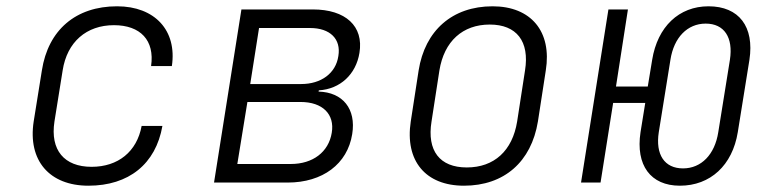

<svg xmlns="http://www.w3.org/2000/svg" viewBox="-20 -580 2440 610"><path d="M261 10C389 10 475 -59 496 -180H430C415 -98 355 -50 271 -50C184 -50 139 -103 153 -194L179 -356C193 -447 255 -500 342 -500C426 -500 472 -452 460 -370H526C543 -483 472 -560 352 -560C221 -560 133 -485 113 -356L87 -194C68 -70 137 10 261 10Z M660 0H894C1005 0 1084 -59 1099 -154C1112 -234 1069 -287 992 -289L993 -293C1061 -297 1111 -344 1122 -412C1136 -497 1078 -550 974 -550H747ZM775 -313 803 -491H965C1029 -491 1064 -456 1055 -402C1047 -347 1000 -313 937 -313ZM734 -59 766 -256H935C1005 -256 1044 -217 1034 -158C1024 -97 974 -59 904 -59Z M1454 10C1582 10 1668 -66 1689 -194L1714 -356C1734 -480 1667 -560 1545 -560C1417 -560 1330 -483 1310 -356L1285 -194C1266 -69 1332 10 1454 10ZM1463 -48C1377 -48 1336 -101 1351 -194L1376 -356C1391 -449 1450 -502 1536 -502C1621 -502 1663 -449 1648 -356L1623 -194C1608 -101 1550 -48 1463 -48Z M2140 10C2237 10 2307 -55 2324 -160L2361 -390C2377 -495 2328 -560 2231 -560C2137 -560 2069 -495 2052 -390L2038 -305H1937L1975 -550H1913L1826 0H1888L1928 -253H2030L2015 -160C1999 -55 2047 10 2140 10ZM2150 -45C2091 -45 2062 -89 2073 -160L2110 -390C2121 -461 2164 -505 2222 -505C2281 -505 2310 -461 2299 -390L2262 -160C2251 -89 2208 -45 2150 -45Z"/></svg>

Font: JetBrains Mono ExtraLight
Style: Italic
Weight: 240
Italic angle: -9°
Monospace: yes
Designer: Philipp Nurullin, Konstantin Bulenkov
Foundry: JetBrains
Version: Version 2.305